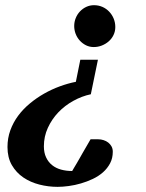

<svg xmlns="http://www.w3.org/2000/svg" viewBox="-20 -520 562 739"><path d="M414.1 64Q414.1 88.9 403.8 108.4Q393.6 127.9 376.5 143.1Q359.4 158.2 337.2 168.7Q314.9 179.2 291.5 186Q268.1 192.9 244.6 196Q221.2 199.2 201.7 199.2Q166 199.2 131.6 190.4Q97.2 181.6 69.8 163.1Q42.5 144.5 25.6 115.5Q8.8 86.4 8.8 45.9Q8.8 11.7 19.8 -18.6Q30.8 -48.8 50 -74.7Q69.3 -100.6 95 -121.8Q120.6 -143.1 149.9 -159.7Q179.2 -176.3 210.4 -187.7Q241.7 -199.2 272 -205.1L289.1 -290H356.9L329.6 -157.2Q294.9 -149.9 262.2 -131.8Q229.5 -113.8 204.3 -87.4Q179.2 -61 164.1 -27.8Q148.9 5.4 148.9 43Q148.9 67.9 157.5 85.9Q166 104 180.7 115.7Q195.3 127.4 215.1 132.8Q234.9 138.2 257.8 138.2Q260.3 133.8 264.6 126.5Q269 119.1 274.7 109.6Q280.3 100.1 286.4 89.4Q292.5 78.6 298.3 68.4Q312.5 43.9 328.6 16.1H357.9Q368.2 16.1 378.4 19.3Q388.7 22.5 396.5 28.6Q404.3 34.7 409.2 43.5Q414.1 52.2 414.1 64ZM423.8 -416Q423.8 -399.4 417 -385.3Q410.2 -371.1 398.4 -360.8Q386.7 -350.6 371.8 -344.7Q356.9 -338.9 340.8 -338.9Q324.7 -338.9 311 -345.7Q297.4 -352.5 287.1 -363.8Q276.9 -375 271.2 -389.6Q265.6 -404.3 265.6 -419.9Q265.6 -436 271.5 -450.4Q277.3 -464.8 287.6 -475.8Q297.9 -486.8 311.8 -493.4Q325.7 -500 341.8 -500Q359.4 -500 374.3 -493.4Q389.2 -486.8 400.1 -475.3Q411.1 -463.9 417.5 -448.5Q423.8 -433.1 423.8 -416Z"/></svg>

Font: Charis SIL Viet
Style: Bold Italic
Weight: 700
Italic angle: -11°
Foundry: SIL International
Version: Version 5.000